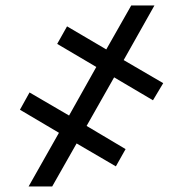

<svg xmlns="http://www.w3.org/2000/svg" viewBox="-20 -675 663 695"><path d="M293.5 -219.2 434.6 -135.3 399.4 -72.8 257.3 -155.8 168.9 0H83.5L193.4 -194.3L52.2 -277.8L86.9 -340.3L230 -256.8L328.6 -432.6L187 -516.1L222.7 -579.6L364.7 -496.1L455.1 -655.3H539.1L427.7 -457.5L570.8 -374L533.7 -312L393.1 -395Z"/></svg>

Font: Robotiche
Style: Bold
Weight: 700
Designer: Google
Version: Version 2.001150; 2014